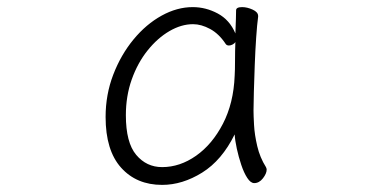

<svg xmlns="http://www.w3.org/2000/svg" viewBox="-20 -504 1040 540"><path d="M706 -457Q703 -435 700.5 -398.5Q698 -362 696.5 -321.5Q695 -281 694 -246Q693 -211 693 -193Q693 -180 694.5 -152.5Q696 -125 703.5 -93Q711 -61 728 -34Q730 -30 730 -27Q730 -16 719.5 -2.5Q709 11 695 11Q685 11 675.5 -3.5Q666 -18 658.5 -40.5Q651 -63 646 -86Q641 -109 640 -126Q604 -53 548.5 -18.5Q493 16 436 16Q364 16 320.5 -32.5Q277 -81 277 -175Q277 -238 298.5 -294Q320 -350 355.5 -393Q391 -436 434.5 -460Q478 -484 522 -484Q559 -484 592.5 -466Q626 -448 642 -410Q643 -433 643.5 -450.5Q644 -468 644 -475Q644 -484 661 -484Q675 -484 690.5 -477Q706 -470 706 -459ZM642 -386Q640 -382 634.5 -379Q629 -376 624 -376Q618 -376 615 -380Q596 -409 571 -422.5Q546 -436 523 -436Q490 -436 456.5 -416.5Q423 -397 395 -362Q367 -327 350.5 -280.5Q334 -234 334 -180Q334 -103 363 -68.5Q392 -34 436 -34Q486 -34 531.5 -66Q577 -98 607 -156Q637 -214 640 -291Q641 -306 641 -333.5Q641 -361 642 -386Z"/></svg>

Font: Moon Stars Kai HW Light
Style: Regular
Weight: 300
Designer: GuiWonder
Version: Version 1.101